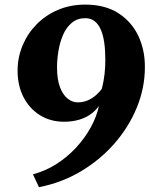

<svg xmlns="http://www.w3.org/2000/svg" viewBox="-20 -772 637 813"><path d="M145 20.5 119.5 -34Q171.5 -47.5 217.5 -76.5Q263.5 -105.5 300.8 -145.5Q338 -185.5 363.5 -231.2Q389 -277 399 -323.5Q384.5 -303 363 -287.8Q341.5 -272.5 313.2 -264.5Q285 -256.5 251 -256.5Q194 -256.5 149.5 -284Q105 -311.5 79.8 -360.2Q54.5 -409 54.5 -473Q54.5 -529 75.5 -579.2Q96.5 -629.5 134.5 -668.5Q172.5 -707.5 225.2 -730Q278 -752.5 340.5 -752.5Q425 -752.5 481.2 -716.2Q537.5 -680 565.8 -619.8Q594 -559.5 593.5 -488Q593.5 -400 559.5 -317Q525.5 -234 464.8 -164.5Q404 -95 322.5 -46.5Q241 2 145 20.5ZM308.5 -338.5Q332 -338.5 351.5 -347Q371 -355.5 386.2 -368.8Q401.5 -382 411.5 -397Q419.5 -429.5 422.8 -458.8Q426 -488 426 -520Q426 -558.5 421.5 -590.8Q417 -623 407 -646.2Q397 -669.5 380.8 -682.2Q364.5 -695 341 -695Q307 -695 283.8 -675.2Q260.5 -655.5 247 -624.2Q233.5 -593 227.5 -556.5Q221.5 -520 221.5 -487Q221.5 -435.5 234 -402.8Q246.5 -370 266.8 -354.2Q287 -338.5 308.5 -338.5Z"/></svg>

Font: Merriweather 48pt Black
Style: Italic
Weight: 900
Italic angle: -7.8°
Version: Version 2.101